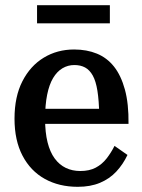

<svg xmlns="http://www.w3.org/2000/svg" viewBox="-20 -711 549 741"><path d="M154 -252Q154 -200 163.5 -162Q173 -124 191 -99.5Q209 -75 234 -63Q259 -51 290 -51Q325 -51 349.5 -64Q374 -77 391.5 -99.5Q409 -122 422 -148L472 -113Q455 -77 429 -49Q403 -21 366 -5.5Q329 10 280 10Q208 10 153 -20.5Q98 -51 67 -110Q36 -169 36 -253Q36 -338 66.5 -397.5Q97 -457 149 -488.5Q201 -520 266 -520Q315 -520 354 -504Q393 -488 420 -454Q447 -420 462 -365.5Q477 -311 476 -233H134V-291H386L363 -267Q362 -323 356 -360.5Q350 -398 338 -419.5Q326 -441 308.5 -450.5Q291 -460 267 -460Q242 -460 221 -447.5Q200 -435 185 -410Q170 -385 162 -345.5Q154 -306 154 -252ZM123 -691H404V-621H123Z"/></svg>

Font: Roboto Serif 28pt Condensed Medium
Style: Regular
Weight: 500
Width: 3
Designer: Greg Gazdowicz
Foundry: Commercial Type
Version: Version 1.008